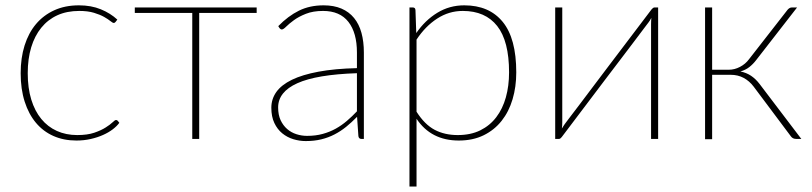

<svg xmlns="http://www.w3.org/2000/svg" viewBox="-20 -521 3046 720"><path d="M413.5 -439Q412 -437.5 410.5 -436.2Q409 -435 406.5 -435Q402.5 -435 394 -442Q385.5 -449 370.5 -457.5Q355.5 -466 332.5 -473Q309.5 -480 277 -480Q231 -480 195.2 -463.8Q159.5 -447.5 134.8 -417Q110 -386.5 97 -343.5Q84 -300.5 84 -246.5Q84 -191 97.2 -147.8Q110.5 -104.5 134.8 -75Q159 -45.5 193.2 -30Q227.5 -14.5 269.5 -14.5Q307.5 -14.5 333.2 -23.2Q359 -32 376 -42.8Q393 -53.5 402 -62.2Q411 -71 415 -71Q419 -71 421.5 -68L427.5 -60.5Q418.5 -48 402.8 -36Q387 -24 366.2 -14.8Q345.5 -5.5 320.2 0.2Q295 6 266.5 6Q219 6 180.5 -11Q142 -28 114.8 -60.5Q87.5 -93 72.5 -140Q57.5 -187 57.5 -246.5Q57.5 -303.5 72.2 -350.5Q87 -397.5 115 -430.8Q143 -464 183.5 -482.5Q224 -501 276 -501Q322 -501 358 -486.2Q394 -471.5 420 -447.5Z M485.5 -493H942.5V-472.5H727V0H701V-472.5H485.5Z M1335.5 0Q1325.5 0 1324 -10.5L1319 -83Q1298.5 -62 1277.8 -45.2Q1257 -28.5 1234.2 -16.8Q1211.5 -5 1185 1.5Q1158.5 8 1126.5 8Q1103 8 1080 1Q1057 -6 1038.5 -21Q1020 -36 1008.8 -59.8Q997.5 -83.5 997.5 -117Q997.5 -149.5 1016.2 -176Q1035 -202.5 1074.5 -221.8Q1114 -241 1174.5 -252.2Q1235 -263.5 1318.5 -265.5V-324Q1318.5 -398 1286.5 -439Q1254.5 -480 1191.5 -480Q1154 -480 1127 -469.2Q1100 -458.5 1082 -445.2Q1064 -432 1053.2 -421.2Q1042.5 -410.5 1037 -410.5Q1032 -410.5 1028 -416L1023.5 -423Q1060.5 -461 1101 -481Q1141.5 -501 1193.5 -501Q1232 -501 1260.5 -488.8Q1289 -476.5 1307.8 -453.5Q1326.5 -430.5 1335.5 -397.8Q1344.5 -365 1344.5 -324V0ZM1131.5 -11.5Q1163.5 -11.5 1190 -18.8Q1216.5 -26 1239 -38.5Q1261.5 -51 1281 -67.8Q1300.5 -84.5 1318.5 -103.5V-246.5Q1167.5 -241.5 1095.2 -209Q1023 -176.5 1023 -118Q1023 -90.5 1032.2 -70.5Q1041.5 -50.5 1056.8 -37.2Q1072 -24 1091.5 -17.8Q1111 -11.5 1131.5 -11.5Z M1515.5 178.5V-493H1528Q1537.5 -493 1538 -483L1541 -397Q1574 -445 1619.8 -473Q1665.5 -501 1721 -501Q1814.5 -501 1865.2 -439Q1916 -377 1916 -249.5Q1916 -195.5 1902.2 -149Q1888.5 -102.5 1861.2 -68Q1834 -33.5 1793.8 -13.8Q1753.5 6 1700.5 6Q1596.5 6 1542 -75.5V178.5ZM1715.5 -480Q1663.5 -480 1619.2 -451.2Q1575 -422.5 1542 -372.5V-102Q1572.5 -54 1610 -34.2Q1647.5 -14.5 1696.5 -14.5Q1745 -14.5 1781 -32.2Q1817 -50 1841 -81.5Q1865 -113 1877 -156Q1889 -199 1889 -249.5Q1889 -367 1844.5 -423.5Q1800 -480 1715.5 -480Z M2062 0V-493H2088.5V-62.5Q2088.5 -50 2087 -39Q2090 -44 2092.8 -48.2Q2095.5 -52.5 2098 -56Q2098.5 -57 2113 -76Q2127.5 -95 2150.5 -125.2Q2173.5 -155.5 2202.5 -194.2Q2231.5 -233 2262 -273Q2333.5 -367 2423.5 -486Q2425.5 -488.5 2428.5 -490.8Q2431.5 -493 2434 -493H2448V0H2421.5V-430.5Q2421.5 -436 2421.8 -442Q2422 -448 2422.5 -454Q2417.5 -444 2412 -437Q2411 -436 2396.8 -417Q2382.5 -398 2359.5 -367.5Q2336.5 -337 2307.2 -298.5Q2278 -260 2247.5 -220Q2176 -126 2086.5 -7Q2084.5 -4.5 2081.8 -2.2Q2079 0 2076 0Z M2933.5 -484.5Q2936.5 -488 2940.5 -490.5Q2944.5 -493 2949.5 -493H2969L2815.5 -295.5Q2804 -280.5 2790 -269.5Q2776 -258.5 2756.5 -253Q2779 -248.5 2796.5 -236.8Q2814 -225 2828.5 -206L2985 0H2966.5Q2952.5 0 2946 -9.5L2806 -196.5Q2790 -217.5 2768.5 -229Q2747 -240.5 2720 -240.5H2650.5V1H2624V-493H2650.5V-259.5H2713.5Q2734.5 -259.5 2755 -270.2Q2775.5 -281 2788.5 -298.5Z"/></svg>

Font: Lato Thin
Style: Regular
Weight: 200
Designer: Lukasz Dziedzic
Foundry: tyPoland Lukasz Dziedzic
Version: Version 2.007; 2014-02-27